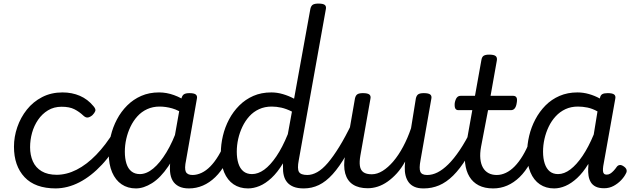

<svg xmlns="http://www.w3.org/2000/svg" viewBox="-20 -1035 3535 1072"><path d="M292 17Q176 17 117 -46Q58 -109 58 -216Q58 -271 76.5 -325Q95 -379 130 -423Q165 -467 215.5 -493Q266 -519 329 -519Q382 -519 426 -500Q470 -481 502 -442Q516 -426 512 -415Q508 -404 496 -392Q483 -381 471 -379Q459 -377 446 -389Q423 -411 395.5 -425Q368 -439 324 -439Q281 -439 248 -419Q215 -399 192.5 -366Q170 -333 159 -293.5Q148 -254 148 -213Q148 -169 163.5 -134Q179 -99 212.5 -79Q246 -59 298 -59Q312 -59 318.5 -47.5Q325 -36 323.5 -21Q322 -6 314.5 5.5Q307 17 292 17Z M288 17Q279 17 275 5.5Q271 -6 271.5 -21Q272 -36 278 -47.5Q284 -59 295 -59Q352 -59 408 -87.5Q464 -116 517 -170.5Q570 -225 617 -302Q623 -311 635 -307Q647 -303 656 -293.5Q665 -284 660 -275Q610 -181 549.5 -116Q489 -51 423 -17Q357 17 288 17Z M739 17Q693 17 659 -6Q625 -29 606 -73Q587 -117 587 -180Q587 -228 598.5 -276.5Q610 -325 633 -368.5Q656 -412 690 -446Q724 -480 768.5 -499.5Q813 -519 868 -519Q910 -519 951.5 -504Q993 -489 1028 -463L1020 -390Q977 -420 941 -430Q905 -440 871 -440Q833 -440 801.5 -425.5Q770 -411 747 -385.5Q724 -360 708.5 -327.5Q693 -295 685 -259.5Q677 -224 677 -188Q677 -150 686 -121.5Q695 -93 714 -78Q733 -63 761 -63Q798 -63 835.5 -94Q873 -125 909 -184Q945 -243 974 -327L997 -273Q963 -170 919.5 -106Q876 -42 829 -12.5Q782 17 739 17ZM1035 17Q1001 17 978.5 5.5Q956 -6 944 -26.5Q932 -47 929.5 -76Q927 -105 932 -141L993 -485Q997 -502 1007 -508.5Q1017 -515 1038 -515Q1064 -515 1073.5 -507Q1083 -499 1079 -482L1019 -141Q1009 -94 1017.5 -76Q1026 -58 1055 -58Q1068 -58 1074 -46.5Q1080 -35 1078 -20.5Q1076 -6 1065.5 5.5Q1055 17 1035 17Z M1035 17Q1021 17 1014.5 5.5Q1008 -6 1010 -20.5Q1012 -35 1023 -46.5Q1034 -58 1055 -58Q1080 -58 1105.5 -70Q1131 -82 1154.5 -106Q1178 -130 1199.5 -165.5Q1221 -201 1239 -247Q1244 -261 1257 -262Q1270 -263 1280.5 -255Q1291 -247 1286 -233Q1267 -171 1240.5 -124Q1214 -77 1182 -46Q1150 -15 1113 1Q1076 17 1035 17Z M1365 17Q1318 17 1284 -6Q1250 -29 1231.5 -73Q1213 -117 1213 -180Q1213 -228 1224.5 -276.5Q1236 -325 1259 -368.5Q1282 -412 1316 -446Q1350 -480 1394.5 -499.5Q1439 -519 1495 -519Q1527 -519 1559.5 -509.5Q1592 -500 1622 -484L1713 -986Q1717 -1003 1727 -1009Q1737 -1015 1758 -1015Q1785 -1015 1794 -1007Q1803 -999 1799 -982L1648 -140Q1639 -93 1649 -75.5Q1659 -58 1696 -58Q1707 -58 1712 -46.5Q1717 -35 1715.5 -20.5Q1714 -6 1704 5.5Q1694 17 1676 17Q1642 17 1619.5 8Q1597 -1 1583.5 -17Q1570 -33 1564.5 -55.5Q1559 -78 1560 -105V-123Q1529 -72 1495.5 -41Q1462 -10 1429 3.5Q1396 17 1365 17ZM1387 -63Q1421 -63 1455 -87.5Q1489 -112 1523 -162Q1557 -212 1587 -286L1610 -412Q1578 -428 1550.5 -434Q1523 -440 1497 -440Q1458 -440 1426.5 -425.5Q1395 -411 1372 -385.5Q1349 -360 1333.5 -327.5Q1318 -295 1310 -259.5Q1302 -224 1302 -188Q1302 -151 1311 -122.5Q1320 -94 1339 -78.5Q1358 -63 1387 -63Z M1676 17Q1662 17 1655.5 5.5Q1649 -6 1651 -20.5Q1653 -35 1664 -46.5Q1675 -58 1696 -58Q1723 -58 1751.5 -74Q1780 -90 1810 -125Q1840 -160 1874 -215Q1908 -270 1946 -349Q1953 -362 1966 -361.5Q1979 -361 1987.5 -351.5Q1996 -342 1991 -330Q1951 -236 1913 -170Q1875 -104 1837.5 -62.5Q1800 -21 1760.5 -2Q1721 17 1676 17Z M2033 16Q1983 16 1951 -4.5Q1919 -25 1907.5 -66.5Q1896 -108 1907 -170L1962 -486Q1966 -503 1976 -509Q1986 -515 2006 -515Q2033 -515 2042.5 -507Q2052 -499 2048 -482L1992 -166Q1986 -132 1989.5 -108.5Q1993 -85 2009 -73.5Q2025 -62 2056 -62Q2086 -62 2116.5 -81Q2147 -100 2176 -134Q2205 -168 2230.5 -215.5Q2256 -263 2275 -319L2302 -486Q2306 -503 2316 -509Q2326 -515 2346 -515Q2373 -515 2382.5 -507Q2392 -499 2388 -482L2328 -141Q2319 -94 2327 -76Q2335 -58 2364 -58Q2378 -58 2384.5 -46.5Q2391 -35 2389 -20.5Q2387 -6 2376 5.5Q2365 17 2344 17Q2314 17 2294 8Q2274 -1 2262 -17Q2250 -33 2244.5 -55Q2239 -77 2240 -104L2242 -133Q2221 -95 2196 -67.5Q2171 -40 2144 -21Q2117 -2 2089 7Q2061 16 2033 16Z M2346 17Q2332 17 2325.5 5.5Q2319 -6 2321 -20.5Q2323 -35 2334 -46.5Q2345 -58 2366 -58Q2394 -58 2423 -72.5Q2452 -87 2483 -117.5Q2514 -148 2547 -197Q2580 -246 2615 -317Q2623 -331 2635.5 -330Q2648 -329 2656.5 -319.5Q2665 -310 2660 -298Q2622 -212 2585 -152Q2548 -92 2510 -54.5Q2472 -17 2431.5 0Q2391 17 2346 17Z M2733 17Q2686 17 2653 0Q2620 -17 2601 -48.5Q2582 -80 2577 -123.5Q2572 -167 2581 -219L2617 -420H2539Q2527 -420 2522 -429.5Q2517 -439 2519 -460Q2523 -481 2531 -490.5Q2539 -500 2552 -500H2632L2668 -701Q2671 -718 2681 -724Q2691 -730 2711 -730Q2738 -730 2747.5 -722Q2757 -714 2754 -697L2719 -500H2845Q2858 -500 2863.5 -491Q2869 -482 2865 -460Q2862 -440 2854 -430Q2846 -420 2833 -420H2705L2666 -216Q2659 -178 2662 -148.5Q2665 -119 2676.5 -99Q2688 -79 2707.5 -68.5Q2727 -58 2753 -58Q2767 -58 2774 -46.5Q2781 -35 2778.5 -20.5Q2776 -6 2765 5.5Q2754 17 2733 17Z M2734 17Q2720 17 2713.5 5.5Q2707 -6 2709 -20.5Q2711 -35 2722 -46.5Q2733 -58 2754 -58Q2779 -58 2804.5 -70Q2830 -82 2853.5 -106Q2877 -130 2898.5 -165.5Q2920 -201 2938 -247Q2943 -261 2956 -262Q2969 -263 2979.5 -255Q2990 -247 2985 -233Q2966 -171 2939.5 -124Q2913 -77 2881 -46Q2849 -15 2812 1Q2775 17 2734 17Z M3074 17Q3028 17 2994 -6Q2960 -29 2941.5 -73Q2923 -117 2923 -180Q2923 -228 2934.5 -276.5Q2946 -325 2969 -368.5Q2992 -412 3025.5 -446Q3059 -480 3104 -499.5Q3149 -519 3204 -519Q3236 -519 3268 -510Q3300 -501 3329 -485L3330 -489Q3333 -504 3343 -509.5Q3353 -515 3373 -515Q3400 -515 3409.5 -507Q3419 -499 3415 -482L3348 -107Q3346 -92 3346.5 -81.5Q3347 -71 3352 -65.5Q3357 -60 3367 -60Q3378 -60 3387 -65.5Q3396 -71 3405.5 -81Q3415 -91 3424 -104Q3430 -112 3439.5 -113.5Q3449 -115 3461 -107Q3475 -98 3478 -87.5Q3481 -77 3475 -67Q3466 -48 3448 -29Q3430 -10 3406 3Q3382 16 3353 16Q3324 16 3306 7Q3288 -2 3278.5 -18Q3269 -34 3266 -54Q3263 -74 3264 -95Q3265 -101 3265 -107Q3265 -113 3265 -120Q3235 -71 3202.5 -41Q3170 -11 3137.5 3Q3105 17 3074 17ZM3012 -188Q3012 -150 3021.5 -121.5Q3031 -93 3049.5 -78Q3068 -63 3096 -63Q3130 -63 3164.5 -89Q3199 -115 3232.5 -164.5Q3266 -214 3295 -284L3316 -413Q3287 -429 3260 -434.5Q3233 -440 3207 -440Q3168 -440 3137 -425.5Q3106 -411 3082.5 -385.5Q3059 -360 3043.5 -327.5Q3028 -295 3020 -259.5Q3012 -224 3012 -188Z"/></svg>

Font: Playwrite ZA
Style: Regular
Weight: 400
Designer: Veronika Burian, José Scaglione
Foundry: TypeTogether
Version: Version 1.002